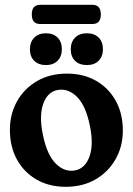

<svg xmlns="http://www.w3.org/2000/svg" viewBox="-20 -746 537 776"><path d="M250.5 -448.5Q318 -448.5 368.8 -419.2Q419.5 -390 448 -338.2Q476.5 -286.5 476.5 -218.5Q476.5 -154.5 447.2 -102.8Q418 -51 366.2 -21Q314.5 9 246 9Q178.5 9 127.8 -20.2Q77 -49.5 48.5 -101.2Q20 -153 20 -221Q20 -285 49 -336.8Q78 -388.5 130 -418.5Q182 -448.5 250.5 -448.5ZM284.5 -57.5Q325 -66 342 -114.5Q359 -163 343 -239Q326.5 -320 290.5 -355.2Q254.5 -390.5 211.5 -382Q171 -373.5 154.2 -325Q137.5 -276.5 153.5 -200.5Q170 -119.5 206 -84.2Q242 -49 284.5 -57.5ZM165.5 -483Q136 -483 118.5 -500Q101 -517 101 -547Q101 -576.5 118.5 -594Q136 -611.5 165.5 -611.5Q195.5 -611.5 212.8 -594Q230 -576.5 230 -547Q230 -518 212.8 -500.5Q195.5 -483 165.5 -483ZM331 -483Q301 -483 283.5 -500Q266 -517 266 -547Q266 -576.5 283.5 -594Q301 -611.5 331 -611.5Q361.5 -611.5 378.8 -594Q396 -576.5 396 -547Q396 -518 378.8 -500.5Q361.5 -483 331 -483ZM108.5 -687.5Q108.5 -726.5 142 -726.5H354Q387.5 -726.5 387.5 -687.5Q387.5 -649 354 -649H142Q108.5 -649 108.5 -687.5Z"/></svg>

Font: Fraunces 144pt S100 SemiBold
Style: Regular
Weight: 600
Version: Version 1.000; ttfautohint (v1.8.3)